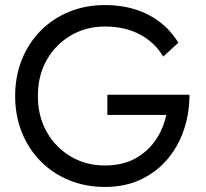

<svg xmlns="http://www.w3.org/2000/svg" viewBox="-20 -730 815 760"><path d="M405 -275V-355H730Q730 -282 708 -216.5Q686 -151 643 -100Q600 -49 537.5 -19.5Q475 10 395 10Q319 10 254 -16.5Q189 -43 141 -91.5Q93 -140 66.5 -206Q40 -272 40 -350Q40 -428 66.5 -494Q93 -560 141 -608.5Q189 -657 254 -683.5Q319 -710 395 -710Q492 -710 566.5 -672Q641 -634 686 -561L626 -506Q593 -562 534 -593.5Q475 -625 395 -625Q321 -625 261 -590Q201 -555 165.5 -493.5Q130 -432 130 -350Q130 -269 165.5 -207Q201 -145 261 -110Q321 -75 395 -75Q465 -75 515 -102.5Q565 -130 596 -175.5Q627 -221 638 -275Z"/></svg>

Font: Von Book
Style: Regular
Weight: 400
Version: Version 4.000; ttfautohint (v1.8.4.7-5d5b)